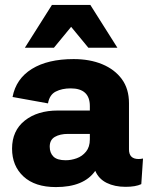

<svg xmlns="http://www.w3.org/2000/svg" viewBox="-20 -750 606 780"><path d="M345 -319Q345 -391 267 -391Q232 -391 206.5 -378Q181 -365 175 -330L31 -356Q45 -430 109.5 -470Q174 -510 279 -510Q345 -510 395.5 -489Q446 -468 475 -428.5Q504 -389 504 -331V-143Q504 -104 543 -104Q551 -104 561 -106L554 -2Q531 9 490 9Q446 9 413.5 -7Q381 -23 367 -56Q321 10 207 10Q122 10 75.5 -33Q29 -76 29 -146Q29 -219 80.5 -260Q132 -301 215 -301H345ZM247 -99Q269 -99 291.5 -107Q314 -115 329.5 -134Q345 -153 345 -184V-206H256Q224 -206 203 -194Q182 -182 182 -154Q182 -129 197 -114Q212 -99 247 -99ZM457 -556H339L269 -641L199 -556H81L191 -730H347Z"/></svg>

Font: Prodigy Sans
Style: Bold
Weight: 700
Designer: Wei Huang
Foundry: Wei Huang
Version: Version 1.003; ttfautohint (v1.8.3)